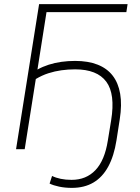

<svg xmlns="http://www.w3.org/2000/svg" viewBox="-20 -725 681 933"><path d="M329 188Q296 188 267.5 182Q239 176 221 167L233 130Q251 139 275 144Q299 149 328 149Q399 149 444 101.5Q489 54 504 -42L520 -140Q541 -268 496.5 -328Q452 -388 345 -388Q311 -388 278.5 -383.5Q246 -379 215 -369Q184 -359 154 -341L100 0H58L170 -705H600L594 -666H206L162 -387Q187 -401 216.5 -410.5Q246 -420 278.5 -424.5Q311 -429 345 -429Q408 -429 454 -411Q500 -393 527.5 -357.5Q555 -322 564 -269Q573 -216 562 -146L546 -43Q534 33 506 84.5Q478 136 434 162Q390 188 329 188Z"/></svg>

Font: Nunito Sans 12pt ExtraLight
Style: Italic
Weight: 200
Italic angle: -9°
Designer: Vernon Adams
Foundry: Vernon Adams
Version: Version 3.101;gftools[0.9.27]